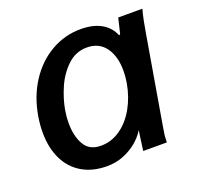

<svg xmlns="http://www.w3.org/2000/svg" viewBox="-104 -669 809 788"><g transform="rotate(-20 300.0 -275.0)"><path d="M33.5 -212Q33.5 -245.5 39.5 -282Q53.5 -364 94.2 -426.5Q135 -489 195 -523.5Q255 -558 325 -558Q378.5 -558 414.2 -537.8Q450 -517.5 465 -480L470.5 -483L486.5 -550H592Q585.5 -527 580.5 -501.2Q575.5 -475.5 571.5 -452L506 -67.5Q501.5 -41.5 500.2 -30.5Q499 -19.5 498.5 0H395.5L404 -63L407.5 -86.5L403 -80Q389 -58.5 364.8 -38.5Q340.5 -18.5 307.2 -5.2Q274 8 236 8Q173 8 127.2 -19Q81.5 -46 57.5 -95.8Q33.5 -145.5 33.5 -212ZM427.5 -285.5Q432 -312.5 432 -338Q432 -401 403.8 -439.8Q375.5 -478.5 322.5 -478.5Q274.5 -478.5 238.5 -444.8Q202.5 -411 181.2 -362.8Q160 -314.5 152 -268.5Q147 -240 147 -211.5Q147 -155 168.8 -117.2Q190.5 -79.5 241 -79.5Q287 -79.5 326 -106.8Q365 -134 391.2 -181Q417.5 -228 427.5 -285.5Z"/></g></svg>

Font: JuliaMono SemiBold
Style: Italic
Weight: 600
Italic angle: -9°
Monospace: yes
Designer: cormullion
Foundry: corm
Version: Version 0.056; ttfautohint (v1.8.4)